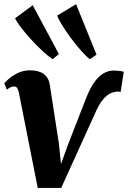

<svg xmlns="http://www.w3.org/2000/svg" viewBox="-26 -887 610 916"><path d="M384 -416.5Q402.5 -464.5 423.5 -494Q444.5 -523.5 467.8 -537Q491 -550.5 515.5 -550.5Q531 -550.5 546.5 -548.2Q562 -546 564.5 -544.5L549.5 -448.5Q547 -449.5 542.8 -449.8Q538.5 -450 535.5 -450Q519 -450 501 -441.8Q483 -433.5 464 -410.5Q445 -387.5 426 -343L266 9.5H154L64 -445.5Q60.5 -461 55.5 -467.8Q50.5 -474.5 41.5 -474.5Q31.5 -474.5 22.5 -469.8Q13.5 -465 6.5 -459L-5.5 -489.5Q-1.5 -495.5 15.5 -510.5Q32.5 -525.5 58.8 -538.5Q85 -551.5 118 -551.5Q159.5 -551.5 183 -533.8Q206.5 -516 211.5 -483L255 -201.5L265 -104.5L299 -198.5ZM225 -604.5Q205.5 -617.5 178.2 -642.5Q151 -667.5 123.8 -697.2Q96.5 -727 75.2 -754.5Q54 -782 46 -800L130 -862L255 -629ZM402.5 -604.5Q384 -619 360.2 -646Q336.5 -673 313 -704.5Q289.5 -736 271.5 -765Q253.5 -794 246.5 -812.5L337 -867L434.5 -626Z"/></svg>

Font: Merriweather 60pt ExtraBold
Style: Italic
Weight: 800
Italic angle: -7.8°
Version: Version 2.101